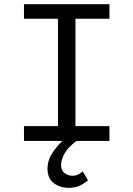

<svg xmlns="http://www.w3.org/2000/svg" viewBox="-20 -676 640 921"><path d="M311 225Q268 225 238 202.5Q208 180 208 134Q208 92 231 58Q254 24 279 0H95V-71H258V-586H95V-656H505V-586H342V-71H505V0H347Q309 28 291 58Q273 88 273 116Q273 142 290 154.5Q307 167 327 167Q344 167 356 160.5Q368 154 377 146L402 189Q385 204 362.5 214.5Q340 225 311 225Z"/></svg>

Font: SauceCodePro NFM
Style: Regular
Weight: 400
Monospace: yes
Designer: Paul D. Hunt, Teo Tuominen
Foundry: Adobe
Version: Version 2.042;hotconv 1.1.0;makeotfexe 2.6.0;Nerd Fonts 3.3.